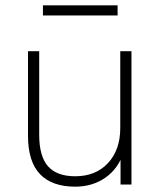

<svg xmlns="http://www.w3.org/2000/svg" viewBox="-20 -692 601 720"><path d="M262 8Q175 8 130 -39Q85 -86 85 -183V-500H127V-187Q127 -106 160 -68.5Q193 -31 262 -31Q339 -31 385 -80.5Q431 -130 431 -212V-500H473V0H432V-122H444Q424 -60 375.5 -26Q327 8 262 8ZM141 -634V-672H421V-634Z"/></svg>

Font: Mulish ExtraLight ExtraLight
Style: Regular
Weight: 250
Version: Version 3.603